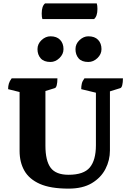

<svg xmlns="http://www.w3.org/2000/svg" viewBox="-20 -1105 776 1137"><path d="M386 12Q279 12 216 -16Q153 -44 124.5 -94Q96 -144 96 -211V-560L28 -577Q28 -595 32.5 -610Q37 -625 49 -641H320Q320 -616 316 -600.5Q312 -585 304 -583L249 -566V-243Q249 -153 280 -111.5Q311 -70 386 -70Q476 -70 512 -113.5Q548 -157 548 -245V-556L461 -577Q461 -595 464.5 -610Q468 -625 480 -641H708Q708 -617 704 -601Q700 -585 692 -583L631 -564V-214Q631 -156 604.5 -104.5Q578 -53 524 -20.5Q470 12 386 12ZM503 -738Q464 -738 445.5 -759.5Q427 -781 427 -814Q427 -845 451 -867.5Q475 -890 503 -890Q541 -890 561 -869Q581 -848 581 -814Q581 -784 557 -761Q533 -738 503 -738ZM279 -738Q240 -738 221 -759.5Q202 -781 202 -814Q202 -845 226 -867.5Q250 -890 279 -890Q316 -890 336 -869Q356 -848 356 -814Q356 -784 332 -761Q308 -738 279 -738ZM537 -992H231Q227 -1003 227 -1025Q227 -1069 247 -1085H553Q557 -1073 557 -1052Q557 -1009 537 -992Z"/></svg>

Font: Petrona ExtraBold
Style: Regular
Weight: 800
Designer: Ringo R. Seeber
Foundry: Ringo R. Seeber
Version: Version 2.001; ttfautohint (v1.8.3)